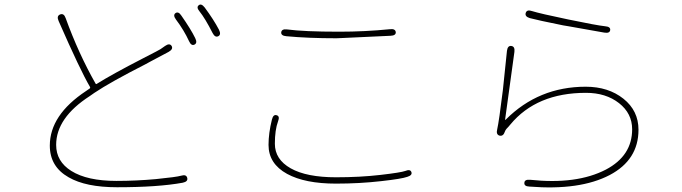

<svg xmlns="http://www.w3.org/2000/svg" viewBox="-20 -804 3010 848"><path d="M497 23Q359 23 283 -21Q200 -68 200 -161Q200 -296 360 -402Q370 -409 376 -413Q380 -416 377 -421Q335 -492 239 -711Q229 -733 245 -740Q262 -747 270 -724Q327 -567 402 -435Q404 -431 408 -434Q475 -476 611 -546L669 -576Q679 -581 689 -587L709 -601Q729 -615 738 -601Q746 -587 725 -575L644 -532Q633 -526 622 -520Q467 -441 397 -394Q387 -387 377 -380Q228 -284 228 -164Q228 -91 295 -49Q365 -5 494 -5Q582 -5 669 -13Q759 -22 780 -28Q803 -35 807 -18Q811 -2 787 3Q678 23 497 23ZM839 -607Q825 -600 815 -622Q793 -670 757 -718Q743 -737 755 -746Q768 -755 781 -735Q823 -675 842 -636Q853 -614 839 -607ZM944 -644Q930 -637 919 -658Q886 -723 861 -754Q846 -772 858 -781Q869 -790 884 -771Q924 -717 947 -673Q958 -651 944 -644Z M1464 7Q1327 7 1248 -36Q1166 -81 1166 -164Q1166 -216 1181 -276Q1187 -300 1202 -295Q1217 -291 1208 -268Q1194 -230 1194 -169Q1194 -100 1264 -60.5Q1334 -21 1464 -21Q1570 -21 1660.5 -31.5Q1751 -42 1770 -49Q1792 -58 1797 -44Q1802 -30 1779 -23Q1754 -14 1664 -4Q1568 7 1464 7ZM1490 -636Q1478 -635 1466 -635Q1341 -635 1245 -644Q1221 -646 1222 -661Q1224 -677 1248 -674Q1323 -664 1478 -664Q1592 -664 1702 -675Q1726 -678 1728 -662Q1729 -647 1705 -646Z M2318 20Q2294 19 2296 3Q2297 -12 2321 -10Q2527 12 2656 -55Q2772 -116 2772 -233Q2772 -303 2714 -348.5Q2656 -394 2568 -394Q2350 -394 2234 -254Q2226 -244 2217 -235Q2212 -229 2210 -223Q2203 -201 2186 -205Q2170 -210 2176 -233Q2184 -268 2201 -406L2219 -579Q2222 -603 2238 -601Q2255 -599 2252 -575L2211 -277Q2210 -272 2214 -276Q2359 -421 2567 -421Q2667 -421 2733.5 -368Q2800 -315 2800 -231Q2800 -98 2673 -31Q2541 38 2318 20ZM2675 -671Q2673 -656 2649 -660L2491 -688Q2479 -690 2467 -692Q2353 -715 2320 -724Q2297 -731 2302 -747Q2307 -763 2330 -755Q2365 -744 2490 -718Q2615 -692 2653 -688Q2677 -686 2675 -671Z"/></svg>

Font: Resource Han Rounded KR ExtraLight
Style: Regular
Weight: 250
Designer: Cyano Hao (round all glyphs); Ryoko NISHIZUKA 西塚涼子 (kana, bopomofo & ideographs); Paul D. Hunt (Latin, Greek & Cyrillic)
Foundry: Cyano Hao
Version: 0.990